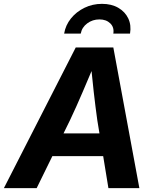

<svg xmlns="http://www.w3.org/2000/svg" viewBox="-47 -973 802 993"><path d="M-26.9 0 344.7 -727.5H539.1L673.8 0H513.7L456.1 -352.1Q446.8 -418.9 437.7 -498.3Q428.7 -577.6 419.4 -672.9H455.1Q415.5 -579.1 381.6 -499.8Q347.7 -420.4 315.4 -352.1L142.6 0ZM158.2 -165.5 177.7 -283.2H563L543.5 -165.5ZM480.5 -953.1Q529.8 -953.1 564.9 -932.6Q600.1 -912.1 616.5 -877.4Q632.8 -842.8 625.5 -799.3H539.1Q544.4 -831.5 523.4 -852.1Q502.4 -872.6 467.3 -872.6Q431.6 -872.6 404.1 -852.1Q376.5 -831.5 370.6 -799.3H284.7Q292 -842.8 319.8 -877.4Q347.7 -912.1 389.6 -932.6Q431.6 -953.1 480.5 -953.1Z"/></svg>

Font: Inter 20pt
Style: Bold Italic
Weight: 700
Italic angle: -9.3988°
Version: Version 4.001;git-66647c0bb